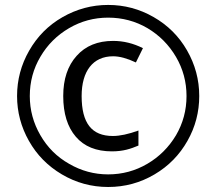

<svg xmlns="http://www.w3.org/2000/svg" viewBox="-20 -744 872 774"><path d="M436 -517.1C461.9 -517.1 492.7 -508.8 527.8 -492.2L556.2 -549.8C517.6 -569.3 477.5 -579.1 436 -579.1C374 -579.1 324.7 -559.1 289.1 -519C252.9 -479 234.9 -424.8 234.9 -356.9C234.9 -286.6 252 -231.9 285.6 -192.9C319.3 -153.3 368.2 -133.8 431.2 -133.8C476.6 -133.8 506.8 -144 538.1 -157.2V-217.8C497.6 -203.1 462.9 -195.8 435.1 -195.8C349.6 -195.8 309.1 -247.6 309.1 -356.9C309.1 -457 354.5 -517.1 436 -517.1ZM48.8 -356.9C48.8 -292.5 64.9 -231.9 96.7 -175.8C128.4 -119.6 172.4 -74.7 229.5 -41C286.6 -7.3 348.6 9.8 416 9.8C483.9 9.8 545.9 -7.3 603 -41C660.2 -74.7 704.1 -120.1 735.8 -176.3C767.6 -232.4 783.2 -293 783.2 -356.9C783.2 -422.9 766.6 -483.9 733.9 -541C701.2 -598.1 656.2 -642.6 599.1 -675.3C542 -708 481 -724.1 416 -724.1C350.1 -724.1 289.1 -707.5 231.9 -674.8C174.8 -642.1 130.4 -597.2 97.7 -540C64.9 -482.9 48.8 -421.9 48.8 -356.9ZM100.1 -356.9C100.1 -414.1 114.3 -467.3 143.1 -515.6C171.4 -564 210 -602.1 258.3 -630.4C306.6 -658.7 359.4 -672.9 416 -672.9C473.1 -672.9 526.4 -658.7 574.7 -630.4C623 -601.6 661.1 -563 689.5 -514.6C717.8 -466.3 731.9 -413.6 731.9 -356.9C731.9 -299.8 717.8 -247.1 689.5 -198.7C660.6 -150.4 622.1 -111.8 573.7 -83.5C525.4 -55.2 472.7 -41 416 -41C359.9 -41 307.6 -55.2 258.8 -83.5C209.5 -111.3 170.9 -149.9 142.6 -199.2C114.3 -248 100.1 -300.8 100.1 -356.9Z"/></svg>

Font: Samim
Style: Regular
Weight: 400
Foundry: DejaVu fonts team - Redesigned by Saber Rastikerdar
Version: Version 4.0.5